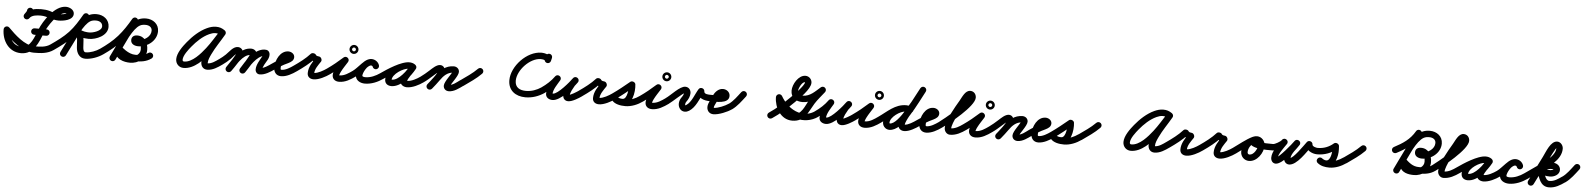

<svg xmlns="http://www.w3.org/2000/svg" viewBox="-22 -1644 22196 2690"><g transform="rotate(5 11076.5 -298.5)"><path d="M292.6 -555.8C292.6 -544.4 268.4 -517.3 259 -501.6C246.2 -480.2 253.2 -452.6 274.6 -439.9C295.9 -427.2 323.6 -434.2 336.3 -455.5C353.9 -485.1 382.6 -520.7 382.6 -555.8C382.6 -580.6 362.5 -600.8 337.6 -600.8C312.8 -600.8 292.6 -580.6 292.6 -555.8ZM335.4 -454.1C365.1 -500 442.7 -503.9 490.9 -503.9C581.6 -503.9 655.2 -456 743.9 -456C811.1 -456 949.7 -476.6 949.7 -567.7C949.7 -625.9 883.2 -657.2 832.9 -657.2C673.6 -657.2 528.8 -434.8 475 -306.4C433.1 -206.2 391.3 -45 260 -45C139 -45 79.3 -158.2 79.3 -266.8C79.3 -291.6 59.1 -311.8 34.3 -311.8C9.4 -311.8 -10.7 -291.6 -10.7 -266.8C-10.7 -107.8 88 45 260 45C443.4 45 499.3 -131.4 558 -271.6C594.3 -358.2 723.5 -567.2 832.9 -567.2C842.3 -567.2 855 -564.7 862.1 -557.9C864.5 -555.5 859.7 -571.1 859.7 -567.7C859.7 -565.9 860 -571.5 860.7 -573.2C860.8 -573.7 861.7 -575 861.3 -574.7C836.9 -549.7 776.2 -546 743.9 -546C695.8 -546 657.9 -565.8 612.6 -578.6C572.9 -589.8 532 -593.9 490.9 -593.9C407.5 -593.9 308.9 -578.9 259.8 -503C246.3 -482.1 252.3 -454.2 273.2 -440.7C294.1 -427.3 321.9 -433.3 335.4 -454.1ZM2.5 -234.9C115 -122.4 270.4 22.6 440.7 22.6C537.9 22.6 633.2 17.5 715 -40.3C735.3 -54.6 740.1 -82.7 725.7 -103C711.4 -123.3 683.3 -128.1 663 -113.7C598.2 -67.9 517.3 -67.4 440.7 -67.4C299.5 -67.4 158.3 -206.3 66.1 -298.6C48.5 -316.2 20 -316.2 2.5 -298.6C-15.1 -281 -15.1 -252.5 2.5 -234.9ZM420.7 -228.6C477.5 -228.6 534.2 -228.6 590.9 -228.6C615.7 -228.6 635.9 -248.7 635.9 -273.6C635.9 -298.5 615.7 -318.6 590.9 -318.6C534.2 -318.6 477.5 -318.6 420.7 -318.6C395.9 -318.6 375.7 -298.5 375.7 -273.6C375.7 -248.7 395.9 -228.6 420.7 -228.6Z M714.8 -40.1C805.6 -103.6 896.9 -169.3 972.8 -250.8C1048.9 -332.4 1107 -428.5 1162.6 -524.7C1175 -546.2 1167.6 -573.7 1146.1 -586.2C1124.6 -598.6 1097.1 -591.2 1084.6 -569.7C1032.5 -479.5 978.3 -388.7 906.9 -312.1C835.5 -235.4 748.8 -173.7 663.2 -113.9C642.9 -99.7 637.9 -71.6 652.1 -51.2C666.3 -30.9 694.4 -25.9 714.8 -40.1ZM1083.4 -567.3C992.2 -384.9 901 -202.5 809.8 -20.1C798.6 2.1 807.6 29.1 829.9 40.2C852.1 51.4 879.1 42.4 890.2 20.1C981.4 -162.3 1072.6 -344.7 1163.8 -527.1C1175 -549.3 1166 -576.3 1143.7 -587.4C1121.5 -598.6 1094.5 -589.6 1083.4 -567.3ZM963.7 -125.8C1008.6 -218.9 1095.9 -431.5 1190.9 -485.5C1214.8 -499.1 1241.9 -502.2 1268.9 -502.2C1316.3 -502.2 1360.8 -480.1 1360.8 -427.5C1360.8 -361.9 1240.3 -327.2 1188.6 -327.2C1156.7 -327.2 1081.5 -333.7 1058.9 -360.7C1039.7 -383.6 1012.8 -380.5 995.6 -366C978.3 -351.5 970.7 -325.5 990.1 -302.7C1015.5 -272.6 1024.8 -248.8 1027.4 -209.1C1029.7 -173.8 1032 -138.5 1034.2 -103.1C1039 -28.5 1079.3 44.1 1162.9 44.1C1245.2 44.1 1345 6.9 1411.7 -40.2C1432 -54.6 1436.8 -82.6 1422.5 -103C1408.2 -123.3 1380.1 -128.1 1359.8 -113.8C1308.2 -77.4 1226.6 -45.9 1162.9 -45.9C1132 -45.9 1125.6 -85 1124 -108.9C1121.8 -144.3 1119.5 -179.6 1117.2 -214.9C1113.4 -273.5 1096.5 -316.2 1058.8 -360.8C1039.4 -383.7 1012.6 -380.6 995.4 -366.2C978.2 -351.7 970.7 -325.8 989.9 -302.8C1032.8 -251.7 1125.9 -237.2 1188.6 -237.2C1294.6 -237.2 1450.8 -304 1450.8 -427.5C1450.8 -530.3 1366.5 -592.2 1268.9 -592.2C1123 -592.2 1054.5 -490 989.1 -373.5C950.9 -305.5 916.5 -235.2 882.6 -164.9C871.8 -142.5 881.2 -115.6 903.6 -104.8C926 -94 952.9 -103.4 963.7 -125.8Z M1349.1 -51.2C1363.3 -30.9 1391.4 -25.9 1411.8 -40.1C1503.2 -104 1589.9 -173.3 1664 -257.1C1736.2 -338.7 1795.7 -430.6 1850 -524.7C1862.4 -546.2 1855.1 -573.7 1833.6 -586.2C1812 -598.6 1784.5 -591.2 1772.1 -569.7C1720.8 -480.8 1664.7 -393.8 1596.6 -316.7C1527.2 -238.3 1445.8 -173.7 1360.2 -113.9C1339.9 -99.7 1334.9 -71.6 1349.1 -51.2ZM1770.6 -566.8C1682.2 -384.4 1593.9 -202 1505.5 -19.6C1494.7 2.8 1504 29.7 1526.4 40.5C1548.8 51.3 1575.7 42 1586.5 19.6C1674.8 -162.8 1763.2 -345.2 1851.5 -527.6C1862.4 -550 1853 -576.9 1830.7 -587.7C1808.3 -598.5 1781.4 -589.2 1770.6 -566.8ZM1656.7 -125.8C1702.1 -219.9 1789.5 -431.2 1886 -485.3C1910.3 -499 1937.6 -502.2 1964.9 -502.2C2012.3 -502.2 2056.7 -480.1 2056.7 -427.5C2056.7 -344.6 1965.6 -284.4 1888 -284.4C1881.9 -284.4 1864.2 -289.9 1868.3 -285.5C1872.8 -280.4 1873.1 -271.5 1873.1 -273.6C1873.1 -274.9 1872.4 -269.4 1869.6 -265.1C1863.2 -255.1 1847.8 -254.3 1862.3 -254.3C1917.1 -254.3 1928.5 -198.6 1928.5 -153.9C1928.5 -82.5 1857.8 -45 1793.9 -45C1748.8 -45 1678.1 -53.8 1661.4 -105.1C1659.5 -110.8 1658.4 -125.6 1658.6 -126C1664 -137.3 1641.5 -138.4 1619.9 -134.5C1598.3 -130.6 1577.7 -121.7 1586.7 -113C1613.3 -87.2 1640.2 -64.8 1671.5 -44.5C1726.9 -8.4 1791.3 18 1858.3 18C1944.4 18 2017.9 10.6 2090 -40.2C2110.3 -54.6 2115.1 -82.7 2100.8 -103C2086.4 -123.3 2058.3 -128.1 2038 -113.8C1982.2 -74.3 1924.9 -72 1858.3 -72C1809 -72 1761.1 -93.5 1720.5 -119.9C1694.1 -137.1 1671.7 -156 1649.2 -177.7C1640.3 -186.4 1625 -188.8 1610.6 -186.2C1596.2 -183.6 1582.7 -176 1577.3 -164.7C1566.7 -142.4 1566.7 -114.8 1572 -91.2C1594.6 10.9 1700.8 45 1794 45C1908.2 45 2018.5 -31.7 2018.5 -153.9C2018.5 -250.5 1971.1 -344.3 1862.4 -344.3C1817.8 -344.3 1783.1 -321.7 1783.1 -273.6C1783.1 -215.4 1838.9 -194.4 1888 -194.4C2015.6 -194.4 2146.8 -294.2 2146.8 -427.5C2146.8 -530.3 2062.5 -592.2 1965 -592.2C1818.8 -592.2 1748.8 -490.3 1682.7 -373.7C1644.1 -305.7 1609.6 -235.3 1575.6 -164.9C1564.8 -142.5 1574.2 -115.6 1596.6 -104.8C1619 -94 1645.9 -103.4 1656.7 -125.8Z M3087 -459.9C3101.1 -480.4 3095.9 -508.4 3075.5 -522.5C3034.9 -550.5 3001.5 -562.1 2950.8 -562.1C2907.8 -562.1 2865.6 -549.5 2826.9 -531.7C2723.2 -484 2632.5 -398.6 2560.9 -311.2C2508.7 -247.5 2434.5 -148.3 2434.5 -61.9C2434.5 3 2482.2 52.6 2547.3 52.6C2696.6 52.6 2825.4 -88.9 2910.2 -197.3C2975.5 -280.7 3027.6 -370.7 3085.7 -458.7C3099.4 -479.4 3093.7 -507.3 3073 -521C3052.2 -534.7 3024.3 -529 3010.6 -508.3C2953.9 -422.3 2903.1 -334.2 2839.3 -252.7C2774.9 -170.3 2662.7 -37.4 2547.3 -37.4C2531.4 -37.4 2524.5 -46.6 2524.5 -61.9C2524.5 -122.7 2594.2 -209.8 2630.5 -254.1C2693.3 -330.8 2773.4 -408.1 2864.5 -449.9C2891.3 -462.2 2921 -472.1 2950.8 -472.1C2983.8 -472.1 2999.3 -465.7 3024.4 -448.4C3044.9 -434.3 3072.9 -439.5 3087 -459.9ZM3070.5 -522.5C3048.9 -534.9 3021.5 -527.4 3009.1 -505.8C2952.3 -406.5 2885.9 -313.9 2836.7 -209.9C2813.6 -161.2 2789.1 -104.4 2789.1 -49.6C2789.1 5.1 2821.5 48.6 2879.4 48.6C2956 48.6 3024.6 2.3 3084.7 -40.3C3105 -54.7 3109.8 -82.8 3095.4 -103C3081 -123.3 3052.9 -128.1 3032.7 -113.7C2989.7 -83.2 2934.2 -41.4 2879.4 -41.4C2879 -41.4 2879.1 -32 2879.1 -49.6C2879.1 -89.9 2901.1 -135.8 2918 -171.4C2966.2 -273.2 3031.6 -363.8 3087.2 -461.1C3099.6 -482.7 3092.1 -510.2 3070.5 -522.5Z M3084.7 -40.1C3125.4 -68.4 3163.4 -100.1 3198.4 -135.2C3220.6 -157.4 3249.9 -200.8 3277.8 -214.8C3278.7 -215.2 3279.6 -215.6 3280.6 -215.6C3282.2 -215.6 3277.3 -216.4 3275.8 -217.2C3271.7 -219.5 3268.2 -227.9 3268.2 -224C3268.2 -191.8 3168.8 -50.6 3143.1 -13.7C3128.9 6.7 3133.9 34.7 3154.3 48.9C3174.7 63.1 3202.7 58.1 3216.9 37.7C3256.6 -19.2 3358.2 -156.2 3358.2 -224C3358.2 -269.5 3327.6 -305.6 3280.6 -305.6C3214.3 -305.6 3165.9 -228.4 3122.6 -186.9C3094.8 -160.2 3064.9 -135.9 3033.3 -113.9C3012.9 -99.7 3007.9 -71.7 3022.1 -51.3C3036.3 -30.9 3064.3 -25.9 3084.7 -40.1ZM3216.9 37.7C3273.4 -43.4 3359.4 -209.6 3468.1 -209.6C3473 -209.6 3463.1 -214 3460.9 -219.8C3460.3 -221.5 3459.8 -226.9 3459.8 -225.1C3459.8 -197.6 3363.3 -50.4 3337.3 -10.6C3323.7 10.2 3329.6 38.1 3350.4 51.7C3371.2 65.3 3399.1 59.4 3412.7 38.6C3450.1 -18.7 3549.8 -161.1 3549.8 -225.1C3549.8 -271.3 3511.6 -299.6 3468.1 -299.6C3314 -299.6 3220.5 -124.8 3143.1 -13.7C3128.9 6.7 3133.9 34.7 3154.3 48.9C3174.7 63.1 3202.7 58.1 3216.9 37.7ZM3413.3 37.6C3458.2 -37.8 3558.8 -209.3 3660.6 -212.9C3663.6 -213 3657.8 -208.8 3648.2 -222.4C3637.4 -237.7 3648.6 -235.5 3634.5 -209.3C3603.4 -151.3 3555.9 -83.2 3555.9 -16.1C3555.9 20.2 3580 50 3618 50C3692 50 3765.9 0.4 3824.5 -39.9C3845 -54 3850.2 -82 3836.1 -102.5C3822 -123 3794 -128.2 3773.5 -114.1C3732.8 -86.1 3670.2 -40 3618 -40C3618.5 -40 3618.9 -40 3619.4 -39.9C3631.3 -39 3643.4 -29.2 3645.7 -17.3C3645.8 -16.7 3645.9 -15.9 3645.9 -16.1C3645.9 -63.4 3690.9 -123.9 3713.9 -166.7C3744.6 -224 3743.1 -305.9 3657.4 -302.9C3512.9 -297.7 3401.4 -118.3 3336 -8.5C3323.3 12.8 3330.2 40.5 3351.6 53.2C3372.9 65.9 3400.6 58.9 3413.3 37.6Z M3824.8 -40.1C3864.1 -67.6 3904.9 -93 3947.2 -115.7C3981.7 -134.2 4028.9 -150.3 4056.6 -178.2C4071 -192.8 4079 -211.4 4079 -232C4079 -277.8 4033.8 -306 3992 -306C3876.2 -306 3813 -165.9 3813 -66C3813 -2.3 3848.6 49 3917 49C3994.3 49 4072.9 2.8 4133.9 -40.2C4154.2 -54.5 4159.1 -82.6 4144.8 -102.9C4130.5 -123.2 4102.4 -128.1 4082.1 -113.8C4037.9 -82.7 3973.8 -41 3917 -41C3901.6 -41 3903 -52.2 3903 -66C3903 -112 3933 -216 3992 -216C4000.4 -216 3992.4 -215 3989.8 -225.7C3988.8 -229.5 3989 -232.5 3989 -232C3989 -231.2 3989.3 -236 3991.1 -239.4C3993.2 -243.2 3964.7 -225.6 3959 -222.7C3894.3 -190.4 3832.6 -155.3 3773.2 -113.9C3752.9 -99.7 3747.9 -71.6 3762.1 -51.2C3776.3 -30.9 3804.4 -25.9 3824.8 -40.1Z M4133.7 -40C4216.5 -97.6 4306 -164.8 4373.5 -239.9C4382.3 -249.8 4360.9 -258.3 4338.8 -261.3C4316.7 -264.4 4293.8 -262 4299.6 -250.2C4321.5 -205.6 4371.5 -185.6 4418.6 -183.1C4433.7 -182.3 4429 -206 4418.5 -226.8C4408.1 -247.5 4391.8 -265.4 4383.4 -252.8C4337.5 -183.3 4287.2 -114.6 4287.2 -27.1C4287.2 25.9 4326.5 52.9 4376.1 52.9C4448.6 52.9 4544.7 0.8 4602.2 -40.4C4622.4 -54.9 4627.1 -83 4612.6 -103.2C4598.1 -123.4 4570 -128.1 4549.8 -113.6C4508.8 -84.2 4427.8 -37.1 4376.1 -37.1C4374.3 -37.1 4372.7 -37.1 4370.9 -37.3C4363.3 -37.9 4370.4 -36.9 4374 -32.4C4375.2 -30.8 4377.2 -24.1 4377.2 -27.1C4377.2 -93.3 4423.6 -150.3 4458.6 -203.2C4466.9 -215.8 4465.6 -232.8 4458.5 -246.9C4451.4 -261 4438.5 -272.1 4423.4 -272.9C4411.3 -273.6 4386.5 -277.4 4380.4 -289.8C4374.6 -301.7 4360.5 -309.2 4345.7 -311.2C4330.9 -313.3 4315.3 -309.9 4306.5 -300.1C4243.8 -230.1 4159.4 -167.5 4082.3 -114C4061.9 -99.8 4056.9 -71.7 4071 -51.3C4085.2 -30.9 4113.3 -25.9 4133.7 -40Z M4601.6 -40C4680.3 -94.3 4757.2 -157.6 4828.1 -221.6C4847.2 -238.8 4836.9 -264 4818.3 -279.4C4799.8 -294.9 4773.2 -300.5 4759.7 -278.6C4714.4 -205 4591.4 -51.4 4657.6 25.8C4677.1 48.5 4706.2 56 4735 56C4822.3 56 4896 8.3 4964.9 -40.2C4985.2 -54.5 4990.1 -82.6 4975.8 -102.9C4961.5 -123.2 4933.4 -128.1 4913.1 -113.8C4861.3 -77.4 4801.2 -34 4735 -34C4712.9 -34 4726.6 -26.7 4728.6 -28.1C4729 -28.4 4729.7 -39.6 4730.5 -42.5C4734.8 -58.8 4742.2 -74.5 4749.8 -89.4C4775 -138.9 4807.3 -184.2 4836.3 -231.4C4849.8 -253.3 4842.3 -276.2 4826.5 -289.3C4810.8 -302.4 4787 -305.7 4767.9 -288.4C4699.8 -227 4625.9 -166.2 4550.4 -114C4530 -99.9 4524.8 -71.9 4539 -51.4C4553.1 -31 4581.1 -25.8 4601.6 -40ZM4899.8 -440.7C4902.4 -441.1 4904.7 -441 4904 -441C4904.7 -441 4905.4 -440.9 4906.1 -440.9C4915.4 -440.2 4923.7 -434.6 4928 -426.3C4929.3 -423.8 4930.2 -421.1 4930.7 -418.2C4931.1 -415.6 4931 -413.3 4931 -414C4931 -414.7 4931.1 -412.4 4930.7 -409.8C4930.2 -406.9 4929.3 -404.2 4928 -401.7C4923.7 -393.4 4915.4 -387.8 4906.1 -387.1C4905.4 -387.1 4904.7 -387 4904 -387C4903.3 -387 4902.6 -387.1 4901.9 -387.1C4892.6 -387.8 4884.3 -393.4 4880 -401.7C4878.7 -404.2 4877.8 -406.9 4877.3 -409.8C4876.9 -412.4 4877 -414.7 4877 -414C4877 -414.7 4877.1 -415.4 4877.1 -416.1C4877.8 -425.4 4883.4 -433.7 4891.7 -438C4894.2 -439.3 4896.9 -440.2 4899.8 -440.7ZM4841 -414C4841 -379.3 4869.3 -351 4904 -351C4938.7 -351 4967 -379.3 4967 -414C4967 -448.7 4938.7 -477 4904 -477C4869.3 -477 4841 -448.7 4841 -414Z M4964.7 -40.1C4989.3 -57.2 5012.3 -76.5 5033.9 -97.2C5060.9 -123.1 5125.1 -211.5 5162.7 -211.5C5171.2 -211.5 5183.3 -205 5185.8 -196.4C5192.8 -172.5 5217.8 -158.8 5241.6 -165.8C5265.5 -172.8 5279.2 -197.8 5272.2 -221.6C5258.4 -268.6 5211.2 -301.5 5162.7 -301.5C5066.6 -301.5 4989 -166.7 4913.3 -113.9C4892.9 -99.7 4887.9 -71.6 4902.1 -51.3C4916.3 -30.9 4944.4 -25.9 4964.7 -40.1ZM5272.2 -221.6C5258.4 -268.7 5211.2 -301.5 5162.7 -301.5C5058.6 -301.5 4962.6 -153.2 4962.6 -58.7C4962.6 15 5030.7 49.8 5096.6 49.8C5187.6 49.8 5277.2 11.3 5350.8 -40.1C5371.2 -54.4 5376.1 -82.4 5361.9 -102.8C5347.6 -123.2 5319.6 -128.1 5299.2 -113.9C5241 -73.2 5168.9 -40.2 5096.6 -40.2C5086.2 -40.2 5052.6 -41.4 5052.6 -58.7C5052.6 -102.3 5112.4 -211.5 5162.7 -211.5C5171.3 -211.5 5183.3 -205 5185.8 -196.4C5192.8 -172.5 5217.8 -158.8 5241.6 -165.8C5265.5 -172.8 5279.2 -197.8 5272.2 -221.6Z M5288.1 -51.2C5302.3 -30.9 5330.4 -25.9 5350.8 -40.1C5419.2 -87.9 5608.4 -211.8 5692.6 -211.8C5702.5 -211.8 5713.6 -210.3 5721.8 -204.4C5745.1 -187.8 5769.6 -199.5 5782.2 -219C5794.7 -238.4 5795.3 -265.6 5770.6 -279.9C5744.5 -295.1 5721.9 -301.1 5691.3 -301.1C5564.4 -301.1 5376.1 -169.2 5376.1 -34.2C5376.1 22.9 5415.8 52.3 5469.7 52.3C5605.2 52.3 5731.5 -108.7 5790.5 -216.4C5804.9 -242.7 5792.3 -266.7 5772.6 -277.5C5752.9 -288.3 5726 -285.9 5711.5 -259.6C5674.4 -191.8 5592.3 -109.2 5592.3 -31.6C5592.3 21.7 5639.8 49.7 5688 49.7C5764.9 49.7 5854.4 3.2 5916 -40.2C5936.3 -54.6 5941.1 -82.7 5926.8 -103C5912.4 -123.3 5884.3 -128.1 5864 -113.8C5818.6 -81.7 5745.1 -40.3 5688 -40.3C5679.8 -40.3 5675.3 -45.5 5679.7 -39.1C5681.2 -36.9 5682.3 -29 5682.3 -31.6C5682.3 -68.7 5767.1 -173.7 5790.5 -216.4C5804.9 -242.7 5792.3 -266.6 5772.6 -277.4C5752.9 -288.3 5725.9 -285.9 5711.5 -259.6C5671 -185.6 5564.9 -37.7 5469.7 -37.7C5467.1 -37.7 5464.5 -37.8 5462 -38.1C5456.3 -38.7 5466.1 -26.7 5466.1 -34.2C5466.1 -117.3 5615.8 -211.1 5691.3 -211.1C5706.7 -211.1 5713.3 -209.1 5725.4 -202.1C5750.2 -187.7 5774 -198.3 5785.8 -216.6C5797.6 -235 5797.4 -261 5774.2 -277.6C5750.5 -294.5 5721.5 -301.8 5692.6 -301.8C5577.1 -301.8 5391.2 -178.1 5299.2 -113.9C5278.9 -99.7 5273.9 -71.6 5288.1 -51.2Z M5853 -51.4C5867.2 -30.9 5895.2 -25.9 5915.6 -40C5960.8 -71.3 6001.9 -108 6042.9 -144.5C6057.7 -157.6 6115.5 -211.3 6126.7 -211.3C6129.3 -211.3 6121.5 -212 6119.1 -213C6114.3 -215 6109.9 -218.8 6107.6 -223.6C6107.3 -224.3 6107.1 -226.2 6107.1 -224.4C6107.1 -182.9 6001.3 -57.2 5970.5 -17.6C5955.2 2 5958.8 30.3 5978.4 45.5C5998 60.8 6026.3 57.2 6041.5 37.6C6089.5 -24.1 6197.1 -147.4 6197.1 -224.4C6197.1 -265.3 6170.2 -301.3 6126.7 -301.3C6074.4 -301.3 6019.6 -244.3 5983.1 -211.7C5944.8 -177.7 5906.6 -143.2 5864.4 -114C5843.9 -99.8 5838.9 -71.8 5853 -51.4ZM6041.2 38.1C6074.9 -4.2 6109.6 -46 6140.1 -90.6C6181.8 -151.5 6239.4 -210 6318.2 -210C6318.3 -210 6318.3 -210 6317.7 -210.2C6312.8 -212.1 6309 -216.8 6307.2 -221.5C6306.5 -223.4 6306 -229.5 6306 -227.5C6306 -197.6 6201.7 -79.8 6201.7 -18.6C6201.7 25.3 6233.9 54 6277 54C6351.8 54 6417.7 1.1 6476 -40.3C6496.3 -54.7 6501.1 -82.8 6486.7 -103C6472.3 -123.3 6444.2 -128.1 6424 -113.7C6383.4 -85 6327.9 -36 6277 -36C6274.9 -36 6276.2 -36 6277.5 -35.6C6284.2 -33.2 6290.3 -26.5 6291.6 -19.3C6291.7 -18.5 6291.7 -18.4 6291.7 -18.6C6291.7 -49.8 6396 -166.5 6396 -227.5C6396 -271.2 6360 -300 6318.2 -300C6207.9 -300 6125.2 -228.1 6065.9 -141.4C6036.6 -98.6 6003.1 -58.6 5970.8 -18.1C5955.3 1.4 5958.5 29.7 5977.9 45.2C5997.4 60.7 6025.7 57.5 6041.2 38.1Z M6413.3 -49.6C6427.7 -29.3 6455.8 -24.6 6476.1 -39C6560.4 -98.9 6650.3 -158.5 6723.1 -232.4C6740.5 -250.2 6740.3 -278.7 6722.6 -296.1C6704.8 -313.5 6676.3 -313.3 6658.9 -295.6C6590 -225.5 6503.9 -169.2 6423.9 -112.3C6403.7 -97.9 6398.9 -69.9 6413.3 -49.6Z M7644.2 -591C7620 -596.8 7595.7 -581.9 7589.9 -557.7C7586.5 -543.5 7583.1 -529.2 7579.7 -515C7573.9 -490.8 7588.8 -466.5 7612.9 -460.7C7637.1 -454.9 7661.4 -469.8 7667.2 -493.9C7670.6 -508.2 7674 -522.4 7677.5 -536.7C7683.3 -560.9 7668.4 -585.2 7644.2 -591ZM7668.4 -504.4C7668.4 -574 7579.3 -597.3 7524.3 -597.3C7322 -597.3 7109.9 -372.7 7109.9 -174.4C7109.9 -30.2 7216.3 45 7353 45C7450.4 45 7538.1 13.9 7618.7 -39.5C7639.4 -53.2 7645.1 -81.1 7631.4 -101.8C7617.7 -122.6 7589.7 -128.2 7569 -114.5C7503.1 -70.9 7432.7 -45 7353 -45C7266.1 -45 7199.9 -80.6 7199.9 -174.4C7199.9 -323.3 7371.8 -507.3 7524.3 -507.3C7541.1 -507.3 7568.3 -505.2 7581.6 -493.2C7582.2 -492.7 7580.8 -494.4 7580.5 -495.1C7579.6 -496.9 7579.1 -498.6 7578.8 -500.6C7578.6 -501.9 7578.5 -503.2 7578.4 -504.4C7578.4 -479.6 7598.6 -459.4 7623.4 -459.4C7648.3 -459.4 7668.4 -479.6 7668.4 -504.4Z M7555.9 -51.5C7570 -31 7598 -25.8 7618.5 -39.9C7693.8 -91.7 7764.5 -156.2 7817.7 -230.9C7834.2 -254.1 7822.3 -278.6 7802.7 -291.1C7783.2 -303.5 7756 -304 7741.9 -279.3C7699.8 -205.3 7638.9 -118.9 7638.9 -31.7C7638.9 23.1 7686 49.9 7735.2 49.9C7848.1 49.9 8007.5 -140.9 8068.7 -226.9C8085.6 -250.7 8076.7 -275.7 8059 -288.9C8041.4 -302.2 8015 -303.9 7996.8 -281C7981 -261.2 7963.5 -241.4 7950.9 -219.3C7950.9 -219.3 7950.8 -219 7950.6 -218.8C7950.5 -218.5 7950.3 -218.2 7950.3 -218.2C7919.2 -159.9 7881 -98.5 7881 -30.3C7881 -16.2 7883.5 -2.1 7889.9 10.5C7889.9 10.5 7890.1 10.8 7890.3 11.1C7890.5 11.5 7890.6 11.8 7890.6 11.8C7901.8 32 7923.1 47.8 7955.4 47.8C8013.8 47.8 8100.7 -7.9 8146.8 -40.1C8167.2 -54.4 8172.1 -82.5 8157.9 -102.8C8143.6 -123.2 8115.5 -128.1 8095.2 -113.9C8065.5 -93.1 7984.6 -42.2 7955.4 -42.2C7950.1 -42.2 7964.5 -36.8 7968.4 -32.1C7969.3 -31 7970 -29.9 7970.8 -28.7C7971.3 -27.9 7972.4 -25.5 7972.1 -26.3C7971.4 -28.2 7970.3 -30.1 7969.4 -31.8C7969.4 -31.8 7969.5 -31.5 7969.7 -31.1C7969.9 -30.8 7970.1 -30.5 7970.1 -30.5C7969.7 -31.2 7970.8 -29 7971 -28.2C7971.4 -26.9 7971 -30 7971 -30.3C7971 -80.6 8006.4 -132.2 8029.7 -175.8C8029.7 -175.8 8029.5 -175.5 8029.4 -175.2C8029.2 -175 8029.1 -174.7 8029.1 -174.7C8039.3 -192.6 8054.3 -208.8 8067.2 -225C8085.4 -247.8 8075.9 -273.2 8057.6 -287C8039.3 -300.8 8012.2 -302.9 7995.3 -279.1C7956.6 -224.6 7803.5 -40.1 7735.2 -40.1C7730.7 -40.1 7720.8 -44.3 7724.7 -40.2C7726.9 -38 7728.4 -35.1 7728.9 -32C7728.9 -31.9 7728.9 -31.8 7728.9 -31.7C7728.9 -98.9 7786.9 -176.5 7820.1 -234.7C7834.2 -259.5 7823.5 -283.2 7805.2 -294.9C7786.9 -306.6 7760.9 -306.3 7744.3 -283.1C7697.3 -217 7634.1 -159.9 7567.5 -114.1C7547 -100 7541.8 -72 7555.9 -51.5Z M8145.7 -40C8228.5 -97.6 8318 -164.8 8385.5 -239.9C8394.3 -249.8 8372.9 -258.3 8350.8 -261.3C8328.7 -264.4 8305.8 -262 8311.6 -250.2C8333.5 -205.6 8383.5 -185.6 8430.6 -183.1C8445.7 -182.3 8441 -206 8430.5 -226.8C8420.1 -247.5 8403.8 -265.4 8395.4 -252.8C8349.5 -183.3 8299.2 -114.6 8299.2 -27.1C8299.2 25.9 8338.5 52.9 8388.1 52.9C8460.6 52.9 8556.7 0.8 8614.2 -40.4C8634.4 -54.9 8639.1 -83 8624.6 -103.2C8610.1 -123.4 8582 -128.1 8561.8 -113.6C8520.8 -84.2 8439.8 -37.1 8388.1 -37.1C8386.3 -37.1 8384.7 -37.1 8382.9 -37.3C8375.3 -37.9 8382.4 -36.9 8386 -32.4C8387.2 -30.8 8389.2 -24.1 8389.2 -27.1C8389.2 -93.3 8435.6 -150.3 8470.6 -203.2C8478.9 -215.8 8477.6 -232.8 8470.5 -246.9C8463.4 -261 8450.5 -272.1 8435.4 -272.9C8423.3 -273.6 8398.5 -277.4 8392.4 -289.8C8386.6 -301.7 8372.5 -309.2 8357.7 -311.2C8342.9 -313.3 8327.3 -309.9 8318.5 -300.1C8255.8 -230.1 8171.4 -167.5 8094.3 -114C8073.9 -99.8 8068.9 -71.7 8083 -51.3C8097.2 -30.9 8125.3 -25.9 8145.7 -40Z M8551 -51.3C8565.2 -30.9 8593.2 -25.9 8613.7 -40C8697.9 -98.5 8778.5 -164.6 8857.6 -229.7C8869.6 -239.6 8850.3 -254.6 8828.5 -263.2C8806.7 -271.9 8782.4 -274.2 8784.4 -258.8C8790.1 -213.4 8781.5 -52.1 8713.8 -52.1C8692.3 -52.1 8654.4 -55.5 8640.8 -74.9C8623.6 -99.4 8596.5 -98.8 8578.1 -85.8C8559.7 -72.9 8549.9 -47.7 8567.2 -23.1C8606.9 33.4 8694.5 46.1 8758.5 46.1C8844.7 46.1 8932.6 9.3 9002.2 -40.4C9022.4 -54.8 9027.1 -82.9 9012.6 -103.2C8998.2 -123.4 8970.1 -128.1 8949.8 -113.6C8895.8 -75 8825.7 -43.9 8758.5 -43.9C8729.1 -43.9 8659.8 -47.9 8640.8 -74.9C8623.6 -99.4 8596.5 -98.8 8578.1 -85.8C8559.7 -72.9 8549.9 -47.7 8567.2 -23.1C8599.6 23 8660.3 37.9 8713.8 37.9C8854.8 37.9 8887.2 -162.9 8873.6 -270.1C8871.7 -285.5 8859.4 -297.7 8844.5 -303.6C8829.7 -309.5 8812.4 -309.1 8800.4 -299.2C8723.2 -235.6 8644.6 -171 8562.3 -114C8541.9 -99.8 8536.9 -71.8 8551 -51.3Z M9001.6 -40C9080.3 -94.3 9157.2 -157.6 9228.1 -221.6C9247.2 -238.8 9236.9 -264 9218.3 -279.4C9199.8 -294.9 9173.2 -300.5 9159.7 -278.6C9114.4 -205 8991.4 -51.4 9057.6 25.8C9077.1 48.5 9106.2 56 9135 56C9222.3 56 9296 8.3 9364.9 -40.2C9385.2 -54.5 9390.1 -82.6 9375.8 -102.9C9361.5 -123.2 9333.4 -128.1 9313.1 -113.8C9261.3 -77.4 9201.2 -34 9135 -34C9112.9 -34 9126.6 -26.7 9128.6 -28.1C9129 -28.4 9129.7 -39.6 9130.5 -42.5C9134.8 -58.8 9142.2 -74.5 9149.8 -89.4C9175 -138.9 9207.3 -184.2 9236.3 -231.4C9249.8 -253.3 9242.3 -276.2 9226.5 -289.3C9210.8 -302.4 9187 -305.7 9167.9 -288.4C9099.8 -227 9025.9 -166.2 8950.4 -114C8930 -99.9 8924.8 -71.9 8939 -51.4C8953.1 -31 8981.1 -25.8 9001.6 -40ZM9299.8 -440.7C9302.4 -441.1 9304.7 -441 9304 -441C9304.7 -441 9305.4 -440.9 9306.1 -440.9C9315.4 -440.2 9323.7 -434.6 9328 -426.3C9329.3 -423.8 9330.2 -421.1 9330.7 -418.2C9331.1 -415.6 9331 -413.3 9331 -414C9331 -414.7 9331.1 -412.4 9330.7 -409.8C9330.2 -406.9 9329.3 -404.2 9328 -401.7C9323.7 -393.4 9315.4 -387.8 9306.1 -387.1C9305.4 -387.1 9304.7 -387 9304 -387C9303.3 -387 9302.6 -387.1 9301.9 -387.1C9292.6 -387.8 9284.3 -393.4 9280 -401.7C9278.7 -404.2 9277.8 -406.9 9277.3 -409.8C9276.9 -412.4 9277 -414.7 9277 -414C9277 -414.7 9277.1 -415.4 9277.1 -416.1C9277.8 -425.4 9283.4 -433.7 9291.7 -438C9294.2 -439.3 9296.9 -440.2 9299.8 -440.7ZM9241 -414C9241 -379.3 9269.3 -351 9304 -351C9338.7 -351 9367 -379.3 9367 -414C9367 -448.7 9338.7 -477 9304 -477C9269.3 -477 9241 -448.7 9241 -414Z M9300.6 -51.9C9314.5 -31.3 9342.4 -25.8 9363.1 -39.6C9414.2 -73.9 9550.4 -208 9574 -208C9574.1 -208 9570.4 -209.4 9569.3 -210.2C9564.1 -213.7 9564.1 -220.3 9564.1 -213C9564.1 -189.7 9548.5 -163 9535 -145C9515.3 -118.7 9503.3 -86.6 9503.3 -53.6C9503.3 0.2 9538.3 51.2 9596 51.2C9617.7 51.2 9638.6 43.6 9656.8 32.2C9748.5 -25.1 9782.8 -144.1 9838.1 -232C9849.6 -250.4 9828.9 -267.2 9805.2 -274.1C9781.5 -280.9 9755 -277.7 9755 -256C9755 -152.7 9851.7 -126.2 9936.9 -126C9961.8 -126 9982 -146.1 9982 -170.9C9982 -195.8 9961.9 -216 9937.1 -216C9908.8 -216.1 9845 -214.9 9845 -256C9845 -277.7 9830 -292.9 9812.1 -298C9794.2 -303.2 9773.5 -298.3 9761.9 -280C9716.1 -207.1 9682.1 -89.8 9609.1 -44.2C9605.7 -42 9600.3 -38.8 9596 -38.8C9594.5 -38.8 9593.3 -47.1 9593.3 -53.6C9593.3 -67.1 9599 -80.3 9607 -91C9632.7 -125.2 9654.1 -169.4 9654.1 -213C9654.1 -260.4 9623.3 -298 9574 -298C9497.3 -298 9382.2 -160.9 9312.9 -114.4C9292.3 -100.5 9286.8 -72.6 9300.6 -51.9Z M9892 -170.9C9892 -146.1 9912.2 -126 9937.1 -126C10011.3 -126.1 10202.5 -107.1 10202.5 -222.5C10202.5 -277.1 10153.7 -312.6 10102.4 -312.6C10044 -312.6 9996 -264 9972.4 -214.3C9959.5 -187.3 9946.7 -160.3 9933.8 -133.3C9920.3 -105.1 9906.8 -74.1 9906.8 -42.3C9906.8 12.5 9943.1 51.9 9999.3 51.9C10074.1 51.9 10193.5 2.4 10253.2 -40.4C10273.4 -54.9 10278.1 -83 10263.6 -103.2C10249.1 -123.4 10221 -128.1 10200.8 -113.6C10156.4 -81.8 10054.6 -38.1 9999.3 -38.1C9997.8 -38.1 9996.8 -39.2 9996.8 -42.3C9996.8 -59.2 10008 -79.9 10015.1 -94.7C10027.9 -121.7 10040.8 -148.7 10053.6 -175.7C10061.1 -191.4 10082.3 -222.6 10102.4 -222.6C10105.9 -222.6 10109.9 -221.9 10112.9 -220C10113.1 -219.9 10113.6 -219.4 10113.7 -219.4C10114.7 -219.9 10112.5 -223.6 10112.5 -222.5C10112.5 -220.4 10114 -226.6 10115.4 -228.2C10116.7 -229.8 10112.8 -227.1 10112.3 -226.9C10108.6 -225.5 10105.1 -224.5 10101.2 -223.6C10049.6 -211.7 9989.6 -216.1 9936.9 -216C9912.1 -216 9892 -195.8 9892 -170.9Z M10253.1 -39C10326.4 -91.1 10378.9 -166.2 10433.5 -236.4C10448.8 -256 10445.2 -284.3 10425.6 -299.5C10406 -314.8 10377.7 -311.2 10362.5 -291.6C10313.6 -228.7 10266.5 -158.9 10200.9 -112.3C10180.7 -97.9 10175.9 -69.9 10190.3 -49.6C10204.7 -29.3 10232.8 -24.6 10253.1 -39Z M10759.7 23.1C10773.4 43.8 10801.3 49.5 10822 35.8C10928.9 -34.8 11028.1 -125 11119.5 -214.4C11179.8 -273.4 11329.6 -416.3 11329.6 -506.2C11329.6 -556.4 11288.6 -597.3 11238.4 -597.3C11139.9 -597.3 11061.7 -462.5 11061.7 -374.5C11061.7 -274.7 11133.8 -226.9 11226.4 -226.9C11354.7 -226.9 11434.6 -310.1 11524.1 -386.4C11543 -402.6 11545.2 -431 11529.1 -449.9C11513 -468.8 11484.6 -471 11465.7 -454.9C11395.2 -394.7 11327.8 -316.9 11226.4 -316.9C11183.7 -316.9 11151.7 -326.3 11151.7 -374.5C11151.7 -410.5 11195 -507.3 11238.4 -507.3C11239.2 -507.3 11239.6 -507 11239.6 -506.2C11239.6 -459.2 11090.3 -311.8 11056.5 -278.7C10969.3 -193.3 10874.5 -106.7 10772.4 -39.3C10751.7 -25.6 10746 2.4 10759.7 23.1ZM11522 -456.6C11502.2 -471.5 11474 -467.6 11459 -447.8C11412.5 -386.3 11360.4 -330.8 11319.8 -264.7C11265.1 -175.8 11232.8 -45 11105 -45C10996.7 -45 10942.1 -169.9 10941.4 -263.7C10941.2 -288.5 10920.9 -308.5 10896 -308.3C10871.2 -308.2 10851.2 -287.9 10851.4 -263C10852.4 -118.2 10944.3 45 11105 45C11283.1 45 11321.3 -95.5 11396.4 -217.5C11435.5 -281.1 11486.1 -334.4 11530.8 -393.5C11545.8 -413.4 11541.8 -441.6 11522 -456.6ZM10874.1 -302.4C10852.5 -290.1 10845 -262.6 10857.3 -241C10923.4 -125.4 11028.6 -27.2 11158.8 9.6C11264.4 39.5 11375.5 23.2 11465.9 -40.2C11486.2 -54.5 11491.1 -82.5 11476.8 -102.9C11462.5 -123.2 11434.5 -128.1 11414.1 -113.8C11345.9 -65.9 11263 -54.4 11183.2 -77C11075.9 -107.4 10989.8 -190.6 10935.5 -285.7C10923.1 -307.2 10895.6 -314.7 10874.1 -302.4Z M11401.9 -51.5C11416 -31 11444 -25.8 11464.5 -39.9C11539.8 -91.7 11610.5 -156.2 11663.7 -230.9C11680.2 -254.1 11668.3 -278.6 11648.7 -291.1C11629.2 -303.5 11602 -304 11587.9 -279.3C11545.8 -205.3 11484.9 -118.9 11484.9 -31.7C11484.9 23.1 11532 49.9 11581.2 49.9C11694.1 49.9 11853.5 -140.9 11914.7 -226.9C11931.6 -250.7 11922.7 -275.7 11905 -288.9C11887.4 -302.2 11861 -303.9 11842.8 -281C11827 -261.2 11809.5 -241.4 11796.9 -219.3C11796.9 -219.3 11796.8 -219 11796.6 -218.8C11796.5 -218.5 11796.3 -218.2 11796.3 -218.2C11765.2 -159.9 11727 -98.5 11727 -30.3C11727 -16.2 11729.5 -2.1 11735.9 10.5C11735.9 10.5 11736.1 10.8 11736.3 11.1C11736.5 11.5 11736.6 11.8 11736.6 11.8C11747.8 32 11769.1 47.8 11801.4 47.8C11859.8 47.8 11946.7 -7.9 11992.8 -40.1C12013.2 -54.4 12018.1 -82.5 12003.9 -102.8C11989.6 -123.2 11961.5 -128.1 11941.2 -113.9C11911.5 -93.1 11830.6 -42.2 11801.4 -42.2C11796.1 -42.2 11810.5 -36.8 11814.4 -32.1C11815.3 -31 11816 -29.9 11816.8 -28.7C11817.3 -27.9 11818.4 -25.5 11818.1 -26.3C11817.4 -28.2 11816.3 -30.1 11815.4 -31.8C11815.4 -31.8 11815.5 -31.5 11815.7 -31.1C11815.9 -30.8 11816.1 -30.5 11816.1 -30.5C11815.7 -31.2 11816.8 -29 11817 -28.2C11817.4 -26.9 11817 -30 11817 -30.3C11817 -80.6 11852.4 -132.2 11875.7 -175.8C11875.7 -175.8 11875.5 -175.5 11875.4 -175.2C11875.2 -175 11875.1 -174.7 11875.1 -174.7C11885.3 -192.6 11900.3 -208.8 11913.2 -225C11931.4 -247.8 11921.9 -273.2 11903.6 -287C11885.3 -300.8 11858.2 -302.9 11841.3 -279.1C11802.6 -224.6 11649.5 -40.1 11581.2 -40.1C11576.7 -40.1 11566.8 -44.3 11570.7 -40.2C11572.9 -38 11574.4 -35.1 11574.9 -32C11574.9 -31.9 11574.9 -31.8 11574.9 -31.7C11574.9 -98.9 11632.9 -176.5 11666.1 -234.7C11680.2 -259.5 11669.5 -283.2 11651.2 -294.9C11632.9 -306.6 11606.9 -306.3 11590.3 -283.1C11543.3 -217 11480.1 -159.9 11413.5 -114.1C11393 -100 11387.8 -72 11401.9 -51.5Z M11991.6 -40C12070.3 -94.3 12147.2 -157.6 12218.1 -221.6C12237.2 -238.8 12226.9 -264 12208.3 -279.4C12189.8 -294.9 12163.2 -300.5 12149.7 -278.6C12104.4 -205 11981.4 -51.4 12047.6 25.8C12067.1 48.5 12096.2 56 12125 56C12212.3 56 12286 8.3 12354.9 -40.2C12375.2 -54.5 12380.1 -82.6 12365.8 -102.9C12351.5 -123.2 12323.4 -128.1 12303.1 -113.8C12251.3 -77.4 12191.2 -34 12125 -34C12102.9 -34 12116.6 -26.7 12118.6 -28.1C12119 -28.4 12119.7 -39.6 12120.5 -42.5C12124.8 -58.8 12132.2 -74.5 12139.8 -89.4C12165 -138.9 12197.3 -184.2 12226.3 -231.4C12239.8 -253.3 12232.3 -276.2 12216.5 -289.3C12200.8 -302.4 12177 -305.7 12157.9 -288.4C12089.8 -227 12015.9 -166.2 11940.4 -114C11920 -99.9 11914.8 -71.9 11929 -51.4C11943.1 -31 11971.1 -25.8 11991.6 -40ZM12289.8 -440.7C12292.4 -441.1 12294.7 -441 12294 -441C12294.7 -441 12295.4 -440.9 12296.1 -440.9C12305.4 -440.2 12313.7 -434.6 12318 -426.3C12319.3 -423.8 12320.2 -421.1 12320.7 -418.2C12321.1 -415.6 12321 -413.3 12321 -414C12321 -414.7 12321.1 -412.4 12320.7 -409.8C12320.2 -406.9 12319.3 -404.2 12318 -401.7C12313.7 -393.4 12305.4 -387.8 12296.1 -387.1C12295.4 -387.1 12294.7 -387 12294 -387C12293.3 -387 12292.6 -387.1 12291.9 -387.1C12282.6 -387.8 12274.3 -393.4 12270 -401.7C12268.7 -404.2 12267.8 -406.9 12267.3 -409.8C12266.9 -412.4 12267 -414.7 12267 -414C12267 -414.7 12267.1 -415.4 12267.1 -416.1C12267.8 -425.4 12273.4 -433.7 12281.7 -438C12284.2 -439.3 12286.9 -440.2 12289.8 -440.7ZM12231 -414C12231 -379.3 12259.3 -351 12294 -351C12328.7 -351 12357 -379.3 12357 -414C12357 -448.7 12328.7 -477 12294 -477C12259.3 -477 12231 -448.7 12231 -414Z M12354.5 -39.9C12453 -107.5 12550.5 -219.2 12677.9 -219.2C12695 -219.2 12712.1 -215.3 12728.3 -210.1C12752 -202.6 12777.3 -215.6 12784.9 -239.3C12792.4 -263 12779.4 -288.3 12755.7 -295.9C12730.6 -303.9 12704.4 -309.2 12677.9 -309.2C12524 -309.2 12420.6 -194.4 12303.5 -114.1C12283.1 -100.1 12277.8 -72 12291.9 -51.5C12305.9 -31.1 12334 -25.8 12354.5 -39.9ZM12757.3 -295.3C12730.6 -305 12706.6 -309.7 12677.8 -309.7C12554.1 -309.7 12377.1 -178.7 12377.1 -44.7C12377.1 -12.5 12391.1 16.7 12417.1 36.1C12433.9 48.6 12454.1 54.8 12474.9 54.8C12666 54.8 12845.5 -360.1 12935.3 -521.1C12947.4 -542.8 12939.6 -570.2 12917.9 -582.3C12896.2 -594.4 12868.8 -586.6 12856.7 -564.9C12787.1 -440.1 12598.3 -35.2 12474.9 -35.2C12473.6 -35.2 12472 -35.3 12470.9 -36.1C12467.7 -38.5 12467.1 -40.7 12467.1 -44.7C12467.1 -125.2 12604.1 -219.7 12677.8 -219.7C12696.2 -219.7 12709.9 -216.8 12726.7 -210.7C12750 -202.2 12775.8 -214.3 12784.3 -237.7C12792.8 -261 12780.7 -286.8 12757.3 -295.3ZM12856.2 -564C12820.8 -497 12784.9 -430.1 12749.2 -363.2C12749.2 -363.2 12749.3 -363.5 12749.5 -363.8C12749.6 -364 12749.8 -364.3 12749.8 -364.3C12702.8 -282 12592.6 -120.5 12592.6 -35.2C12592.6 17.7 12628 53.7 12681.3 53.7C12753.1 53.7 12839.1 0.3 12896.8 -40.1C12917.2 -54.4 12922.1 -82.5 12907.9 -102.8C12893.6 -123.2 12865.5 -128.1 12845.2 -113.9C12804.7 -85.5 12731.2 -36.3 12681.3 -36.3C12673 -36.3 12682.6 -25.9 12682.6 -35.2C12682.6 -85.9 12792.5 -257.6 12827.9 -319.7C12827.9 -319.7 12828.1 -320 12828.2 -320.2C12828.4 -320.5 12828.5 -320.8 12828.5 -320.8C12864.4 -387.8 12900.3 -454.8 12935.8 -522C12947.4 -543.9 12939 -571.2 12917 -582.8C12895.1 -594.4 12867.8 -586 12856.2 -564Z M12896.8 -40.1C12936.1 -67.6 12976.9 -93 13019.2 -115.7C13053.7 -134.2 13100.9 -150.3 13128.6 -178.2C13143 -192.8 13151 -211.4 13151 -232C13151 -277.8 13105.8 -306 13064 -306C12948.2 -306 12885 -165.9 12885 -66C12885 -2.3 12920.6 49 12989 49C13066.3 49 13144.9 2.8 13205.9 -40.2C13226.2 -54.5 13231.1 -82.6 13216.8 -102.9C13202.5 -123.2 13174.4 -128.1 13154.1 -113.8C13109.9 -82.7 13045.8 -41 12989 -41C12973.6 -41 12975 -52.2 12975 -66C12975 -112 13005 -216 13064 -216C13072.4 -216 13064.4 -215 13061.8 -225.7C13060.8 -229.5 13061 -232.5 13061 -232C13061 -231.2 13061.3 -236 13063.1 -239.4C13065.2 -243.2 13036.7 -225.6 13031 -222.7C12966.3 -190.4 12904.6 -155.3 12845.2 -113.9C12824.9 -99.7 12819.9 -71.6 12834.1 -51.2C12848.3 -30.9 12876.4 -25.9 12896.8 -40.1Z M13205.8 -40.1C13304.5 -109.3 13641.3 -376.8 13641.3 -499.1C13641.3 -548.5 13607.8 -588.2 13557 -588.2C13486.1 -588.2 13450.4 -492.5 13419.1 -438.6C13362.4 -341.1 13245.3 -148.3 13245.3 -38.6C13245.3 6.3 13278.9 49 13326 49C13411.1 49 13483.3 7.4 13550.9 -40.2C13571.2 -54.5 13576.1 -82.6 13561.8 -102.9C13547.5 -123.2 13519.4 -128.1 13499.1 -113.8C13447.8 -77.7 13391 -41 13326 -41C13325.8 -41 13327.3 -41.1 13329.2 -40.7C13332.7 -40 13335.3 -35.9 13335.3 -38.6C13335.3 -123.8 13451.2 -314.8 13496.9 -393.4C13514.2 -423.1 13530 -454.3 13548.7 -483.1C13551.6 -487.4 13565.5 -499.9 13558.9 -498.4C13558.2 -498.3 13556.4 -498.2 13557 -498.2C13558.4 -498.2 13554.4 -499.3 13553.3 -500.3C13550.8 -502.5 13551.3 -507 13551.3 -499.1C13551.3 -433.6 13218 -158.5 13154.2 -113.9C13133.8 -99.6 13128.9 -71.5 13143.1 -51.2C13157.4 -30.8 13185.5 -25.9 13205.8 -40.1Z M13550.6 -40C13629.3 -94.3 13706.2 -157.6 13777.1 -221.6C13796.2 -238.8 13785.9 -264 13767.3 -279.4C13748.8 -294.9 13722.2 -300.5 13708.7 -278.6C13663.4 -205 13540.4 -51.4 13606.6 25.8C13626.1 48.5 13655.2 56 13684 56C13771.3 56 13845 8.3 13913.9 -40.2C13934.2 -54.5 13939.1 -82.6 13924.8 -102.9C13910.5 -123.2 13882.4 -128.1 13862.1 -113.8C13810.3 -77.4 13750.2 -34 13684 -34C13661.9 -34 13675.6 -26.7 13677.6 -28.1C13678 -28.4 13678.7 -39.6 13679.5 -42.5C13683.8 -58.8 13691.2 -74.5 13698.8 -89.4C13724 -138.9 13756.3 -184.2 13785.3 -231.4C13798.8 -253.3 13791.3 -276.2 13775.5 -289.3C13759.8 -302.4 13736 -305.7 13716.9 -288.4C13648.8 -227 13574.9 -166.2 13499.4 -114C13479 -99.9 13473.8 -71.9 13488 -51.4C13502.1 -31 13530.1 -25.8 13550.6 -40ZM13848.8 -440.7C13851.4 -441.1 13853.7 -441 13853 -441C13853.7 -441 13854.4 -440.9 13855.1 -440.9C13864.4 -440.2 13872.7 -434.6 13877 -426.3C13878.3 -423.8 13879.2 -421.1 13879.7 -418.2C13880.1 -415.6 13880 -413.3 13880 -414C13880 -414.7 13880.1 -412.4 13879.7 -409.8C13879.2 -406.9 13878.3 -404.2 13877 -401.7C13872.7 -393.4 13864.4 -387.8 13855.1 -387.1C13854.4 -387.1 13853.7 -387 13853 -387C13852.3 -387 13851.6 -387.1 13850.9 -387.1C13841.6 -387.8 13833.3 -393.4 13829 -401.7C13827.7 -404.2 13826.8 -406.9 13826.3 -409.8C13825.9 -412.4 13826 -414.7 13826 -414C13826 -414.7 13826.1 -415.4 13826.1 -416.1C13826.8 -425.4 13832.4 -433.7 13840.7 -438C13843.2 -439.3 13845.9 -440.2 13848.8 -440.7ZM13790 -414C13790 -379.3 13818.3 -351 13853 -351C13887.7 -351 13916 -379.3 13916 -414C13916 -448.7 13887.7 -477 13853 -477C13818.3 -477 13790 -448.7 13790 -414Z M13851 -51.4C13865.2 -30.9 13893.2 -25.9 13913.6 -40C13958.8 -71.3 13999.9 -108 14040.9 -144.5C14055.7 -157.6 14113.5 -211.3 14124.7 -211.3C14127.3 -211.3 14119.5 -212 14117.1 -213C14112.3 -215 14107.9 -218.8 14105.6 -223.6C14105.3 -224.3 14105.1 -226.2 14105.1 -224.4C14105.1 -182.9 13999.3 -57.2 13968.5 -17.6C13953.2 2 13956.8 30.3 13976.4 45.5C13996 60.8 14024.3 57.2 14039.5 37.6C14087.5 -24.1 14195.1 -147.4 14195.1 -224.4C14195.1 -265.3 14168.2 -301.3 14124.7 -301.3C14072.4 -301.3 14017.6 -244.3 13981.1 -211.7C13942.8 -177.7 13904.6 -143.2 13862.4 -114C13841.9 -99.8 13836.9 -71.8 13851 -51.4ZM14039.2 38.1C14072.9 -4.2 14107.6 -46 14138.1 -90.6C14179.8 -151.5 14237.4 -210 14316.2 -210C14316.3 -210 14316.3 -210 14315.7 -210.2C14310.8 -212.1 14307 -216.8 14305.2 -221.5C14304.5 -223.4 14304 -229.5 14304 -227.5C14304 -197.6 14199.7 -79.8 14199.7 -18.6C14199.7 25.3 14231.9 54 14275 54C14349.8 54 14415.7 1.1 14474 -40.3C14494.3 -54.7 14499.1 -82.8 14484.7 -103C14470.3 -123.3 14442.2 -128.1 14422 -113.7C14381.4 -85 14325.9 -36 14275 -36C14272.9 -36 14274.2 -36 14275.5 -35.6C14282.2 -33.2 14288.3 -26.5 14289.6 -19.3C14289.7 -18.5 14289.7 -18.4 14289.7 -18.6C14289.7 -49.8 14394 -166.5 14394 -227.5C14394 -271.2 14358 -300 14316.2 -300C14205.9 -300 14123.2 -228.1 14063.9 -141.4C14034.6 -98.6 14001.1 -58.6 13968.8 -18.1C13953.3 1.4 13956.5 29.7 13975.9 45.2C13995.4 60.7 14023.7 57.5 14039.2 38.1Z M14473.8 -40.1C14513.1 -67.6 14553.9 -93 14596.2 -115.7C14630.7 -134.2 14677.9 -150.3 14705.6 -178.2C14720 -192.8 14728 -211.4 14728 -232C14728 -277.8 14682.8 -306 14641 -306C14525.2 -306 14462 -165.9 14462 -66C14462 -2.3 14497.6 49 14566 49C14643.3 49 14721.9 2.8 14782.9 -40.2C14803.2 -54.5 14808.1 -82.6 14793.8 -102.9C14779.5 -123.2 14751.4 -128.1 14731.1 -113.8C14686.9 -82.7 14622.8 -41 14566 -41C14550.6 -41 14552 -52.2 14552 -66C14552 -112 14582 -216 14641 -216C14649.4 -216 14641.4 -215 14638.8 -225.7C14637.8 -229.5 14638 -232.5 14638 -232C14638 -231.2 14638.3 -236 14640.1 -239.4C14642.2 -243.2 14613.7 -225.6 14608 -222.7C14543.3 -190.4 14481.6 -155.3 14422.2 -113.9C14401.9 -99.7 14396.9 -71.6 14411.1 -51.2C14425.3 -30.9 14453.4 -25.9 14473.8 -40.1Z M14720 -51.3C14734.2 -30.9 14762.2 -25.9 14782.7 -40C14866.9 -98.5 14947.5 -164.6 15026.6 -229.7C15038.6 -239.6 15019.3 -254.6 14997.5 -263.2C14975.7 -271.9 14951.4 -274.2 14953.4 -258.8C14959.1 -213.4 14950.5 -52.1 14882.8 -52.1C14861.3 -52.1 14823.4 -55.5 14809.8 -74.9C14792.6 -99.4 14765.5 -98.8 14747.1 -85.8C14728.7 -72.9 14718.9 -47.7 14736.2 -23.1C14775.9 33.4 14863.5 46.1 14927.5 46.1C15013.7 46.1 15101.6 9.3 15171.2 -40.4C15191.4 -54.8 15196.1 -82.9 15181.6 -103.2C15167.2 -123.4 15139.1 -128.1 15118.8 -113.6C15064.8 -75 14994.7 -43.9 14927.5 -43.9C14898.1 -43.9 14828.8 -47.9 14809.8 -74.9C14792.6 -99.4 14765.5 -98.8 14747.1 -85.8C14728.7 -72.9 14718.9 -47.7 14736.2 -23.1C14768.6 23 14829.3 37.9 14882.8 37.9C15023.8 37.9 15056.2 -162.9 15042.6 -270.1C15040.7 -285.5 15028.4 -297.7 15013.5 -303.6C14998.7 -309.5 14981.4 -309.1 14969.4 -299.2C14892.2 -235.6 14813.6 -171 14731.3 -114C14710.9 -99.8 14705.9 -71.8 14720 -51.3Z M15108.3 -49.6C15122.7 -29.3 15150.8 -24.6 15171.1 -39C15255.4 -98.9 15345.3 -158.5 15418.1 -232.4C15435.5 -250.2 15435.3 -278.7 15417.6 -296.1C15399.8 -313.5 15371.3 -313.3 15353.9 -295.6C15285 -225.5 15198.9 -169.2 15118.9 -112.3C15098.7 -97.9 15093.9 -69.9 15108.3 -49.6Z M16409 -459.9C16423.1 -480.4 16417.9 -508.4 16397.5 -522.5C16356.9 -550.5 16323.5 -562.1 16272.8 -562.1C16229.8 -562.1 16187.6 -549.5 16148.9 -531.7C16045.2 -484 15954.5 -398.6 15882.9 -311.2C15830.7 -247.5 15756.5 -148.3 15756.5 -61.9C15756.5 3 15804.2 52.6 15869.3 52.6C16018.6 52.6 16147.4 -88.9 16232.2 -197.3C16297.5 -280.7 16349.6 -370.7 16407.7 -458.7C16421.4 -479.4 16415.7 -507.3 16395 -521C16374.2 -534.7 16346.3 -529 16332.6 -508.3C16275.9 -422.3 16225.1 -334.2 16161.3 -252.7C16096.9 -170.3 15984.7 -37.4 15869.3 -37.4C15853.4 -37.4 15846.5 -46.6 15846.5 -61.9C15846.5 -122.7 15916.2 -209.8 15952.5 -254.1C16015.3 -330.8 16095.4 -408.1 16186.5 -449.9C16213.3 -462.2 16243 -472.1 16272.8 -472.1C16305.8 -472.1 16321.3 -465.7 16346.4 -448.4C16366.9 -434.3 16394.9 -439.5 16409 -459.9ZM16392.5 -522.5C16370.9 -534.9 16343.5 -527.4 16331.1 -505.8C16274.3 -406.5 16207.9 -313.9 16158.7 -209.9C16135.6 -161.2 16111.1 -104.4 16111.1 -49.6C16111.1 5.1 16143.5 48.6 16201.4 48.6C16278 48.6 16346.6 2.3 16406.7 -40.3C16427 -54.7 16431.8 -82.8 16417.4 -103C16403 -123.3 16374.9 -128.1 16354.7 -113.7C16311.7 -83.2 16256.2 -41.4 16201.4 -41.4C16201 -41.4 16201.1 -32 16201.1 -49.6C16201.1 -89.9 16223.1 -135.8 16240 -171.4C16288.2 -273.2 16353.6 -363.8 16409.2 -461.1C16421.6 -482.7 16414.1 -510.2 16392.5 -522.5Z M16406.7 -40C16489.5 -97.6 16579 -164.8 16646.5 -239.9C16655.3 -249.8 16633.9 -258.3 16611.8 -261.3C16589.7 -264.4 16566.8 -262 16572.6 -250.2C16594.5 -205.6 16644.5 -185.6 16691.6 -183.1C16706.7 -182.3 16702 -206 16691.5 -226.8C16681.1 -247.5 16664.8 -265.4 16656.4 -252.8C16610.5 -183.3 16560.2 -114.6 16560.2 -27.1C16560.2 25.9 16599.5 52.9 16649.1 52.9C16721.6 52.9 16817.7 0.8 16875.2 -40.4C16895.4 -54.9 16900.1 -83 16885.6 -103.2C16871.1 -123.4 16843 -128.1 16822.8 -113.6C16781.8 -84.2 16700.8 -37.1 16649.1 -37.1C16647.3 -37.1 16645.7 -37.1 16643.9 -37.3C16636.3 -37.9 16643.4 -36.9 16647 -32.4C16648.2 -30.8 16650.2 -24.1 16650.2 -27.1C16650.2 -93.3 16696.6 -150.3 16731.6 -203.2C16739.9 -215.8 16738.6 -232.8 16731.5 -246.9C16724.4 -261 16711.5 -272.1 16696.4 -272.9C16684.3 -273.6 16659.5 -277.4 16653.4 -289.8C16647.6 -301.7 16633.5 -309.2 16618.7 -311.2C16603.9 -313.3 16588.3 -309.9 16579.5 -300.1C16516.8 -230.1 16432.4 -167.5 16355.3 -114C16334.9 -99.8 16329.9 -71.7 16344 -51.3C16358.2 -30.9 16386.3 -25.9 16406.7 -40Z M16874.7 -40C16957.5 -97.6 17047 -164.8 17114.5 -239.9C17123.3 -249.8 17101.9 -258.3 17079.8 -261.3C17057.7 -264.4 17034.8 -262 17040.6 -250.2C17062.5 -205.6 17112.5 -185.6 17159.6 -183.1C17174.7 -182.3 17170 -206 17159.5 -226.8C17149.1 -247.5 17132.8 -265.4 17124.4 -252.8C17078.5 -183.3 17028.2 -114.6 17028.2 -27.1C17028.2 25.9 17067.5 52.9 17117.1 52.9C17189.6 52.9 17285.7 0.8 17343.2 -40.4C17363.4 -54.9 17368.1 -83 17353.6 -103.2C17339.1 -123.4 17311 -128.1 17290.8 -113.6C17249.8 -84.2 17168.8 -37.1 17117.1 -37.1C17115.3 -37.1 17113.7 -37.1 17111.9 -37.3C17104.3 -37.9 17111.4 -36.9 17115 -32.4C17116.2 -30.8 17118.2 -24.1 17118.2 -27.1C17118.2 -93.3 17164.6 -150.3 17199.6 -203.2C17207.9 -215.8 17206.6 -232.8 17199.5 -246.9C17192.4 -261 17179.5 -272.1 17164.4 -272.9C17152.3 -273.6 17127.5 -277.4 17121.4 -289.8C17115.6 -301.7 17101.5 -309.2 17086.7 -311.2C17071.9 -313.3 17056.3 -309.9 17047.5 -300.1C16984.8 -230.1 16900.4 -167.5 16823.3 -114C16802.9 -99.8 16797.9 -71.7 16812 -51.3C16826.2 -30.9 16854.3 -25.9 16874.7 -40Z M17280.1 -51.2C17294.3 -30.9 17322.4 -25.9 17342.8 -40.1C17423 -96.1 17503.5 -166.2 17591.1 -209C17613.5 -219.9 17622.7 -246.9 17611.8 -269.2C17600.9 -291.6 17573.9 -300.8 17551.6 -289.9C17459.3 -244.8 17375.6 -172.8 17291.2 -113.9C17270.9 -99.7 17265.9 -71.6 17280.1 -51.2ZM17552.4 -290.3C17469 -251.6 17411.7 -163.2 17411.7 -71.2C17411.7 -3.7 17463.1 49.7 17531.2 49.7C17642.9 49.7 17730.6 -79.7 17730.6 -182.5C17730.6 -245.6 17681.2 -305 17616 -305C17578.1 -305 17538.3 -292.3 17524.5 -252.9C17524.5 -252.9 17524.6 -252.9 17524.6 -253C17524.6 -253.1 17524.6 -253.1 17524.6 -253.1C17474.9 -113.8 17780.8 -126.1 17848 -126C17872.8 -126 17893 -146.1 17893 -171C17893 -195.8 17872.9 -216 17848 -216C17784.8 -216.1 17719.6 -216.3 17657 -226.3C17638.9 -229.2 17621.4 -232.7 17605.1 -241.2C17605.2 -241 17605.4 -240.9 17605.5 -240.7C17608.9 -235.9 17610.2 -231.9 17610 -225.8C17609.8 -224.8 17609.6 -223.8 17609.4 -222.9C17609.4 -222.8 17609.4 -222.8 17609.4 -222.9C17609.4 -222.9 17609.4 -223.1 17609.5 -223.1C17610.6 -226.3 17606.3 -217 17603.7 -214.8C17599.5 -211.4 17612 -215 17616 -215C17630.7 -215 17640.6 -195.5 17640.6 -182.5C17640.6 -130.4 17591.3 -40.3 17531.2 -40.3C17512.7 -40.3 17501.7 -53 17501.7 -71.2C17501.7 -128.3 17538.5 -184.6 17590.3 -208.6C17612.8 -219.1 17622.7 -245.8 17612.2 -268.4C17601.7 -290.9 17575 -300.8 17552.4 -290.3Z M17803 -171C17803 -146.1 17823.1 -126 17848 -126C17908.3 -126 18006.8 -184.4 18040.1 -232.4C18056.9 -256.7 18046.4 -281.7 18027.6 -294.3C18008.7 -307 17981.7 -307.4 17965.4 -282.6C17917.6 -209.5 17838.3 -113.7 17838.3 -24.5C17838.3 16.7 17862.1 54.9 17907.5 54.9C17998.7 54.9 18168.2 -159.5 18217.3 -233C18233.4 -257.1 18221.6 -281.5 18202.1 -293.7C18182.5 -305.8 18155.4 -305.6 18140.9 -280.5C18097 -204.4 18017.6 -131.7 18017.6 -37C18017.6 7.8 18046.5 50.7 18094.9 50.7C18204.2 50.7 18323.5 -144.9 18388.6 -230.9C18400.9 -247.2 18380.7 -264.2 18357.4 -272C18334.1 -279.8 18307.7 -278.5 18307.7 -258C18307.7 -173.4 18399.2 -126.2 18473.9 -126C18498.7 -125.9 18518.9 -146 18519 -170.9C18519.1 -195.7 18499 -215.9 18474.1 -216C18452.9 -216.1 18397.7 -229.3 18397.7 -258C18397.7 -278.5 18383.6 -293.4 18366.5 -299.2C18349.4 -304.9 18329.1 -301.5 18316.8 -285.1C18273.9 -228.4 18147.1 -39.3 18094.9 -39.3C18092.5 -39.3 18099.7 -38.7 18101.8 -37.6C18110.9 -33.4 18107.6 -28.4 18107.6 -37C18107.6 -105.9 18185 -176.7 18218.9 -235.5C18233.4 -260.7 18222.3 -284.6 18203.6 -296.2C18184.9 -307.8 18158.6 -307.1 18142.5 -283C18113.2 -239.2 17945 -35.1 17907.5 -35.1C17904.4 -35.1 17913.7 -34.3 17916.4 -33C17924.7 -29.2 17928.3 -15.9 17928.3 -24.5C17928.3 -83.1 18006 -180.3 18040.7 -233.4C18057 -258.1 18046.7 -282.9 18028.2 -295.3C18009.7 -307.8 17983 -308 17966.1 -283.6C17948 -257.5 17872.9 -216 17848 -216C17823.1 -216 17803 -195.9 17803 -171Z M18474 -126C18580 -126 18674.2 -161.4 18754.3 -230.4C18767.1 -241.3 18748.1 -257.7 18726.1 -267.1C18704.1 -276.5 18679.2 -279 18680.1 -262.2C18680.8 -247.4 18681.6 -232.6 18682.3 -217.7C18682.3 -217.7 18682.3 -217.8 18682.3 -217.8C18682.3 -217.9 18682.3 -217.9 18682.3 -217.9C18684.3 -176.3 18670.8 -52.1 18609.8 -52.1C18588.6 -52.1 18566.9 -61.3 18550.6 -74.7C18527.5 -93.8 18501.6 -86 18487.3 -68.6C18473 -51.3 18470.2 -24.4 18493.4 -5.3C18539.7 33 18600.1 44.2 18658.8 44.2C18745.4 44.2 18827.9 8.8 18897.8 -40.1C18918.2 -54.4 18923.1 -82.5 18908.9 -102.8C18894.6 -123.2 18866.5 -128.1 18846.2 -113.9C18791.6 -75.6 18726.6 -45.8 18658.8 -45.8C18622.1 -45.8 18580.1 -50.4 18550.6 -74.7C18527.5 -93.8 18501.6 -86 18487.3 -68.6C18473 -51.2 18470.2 -24.3 18493.4 -5.3C18525.8 21.4 18567.7 37.9 18609.8 37.9C18736 37.9 18776.9 -121.6 18772.2 -222.1C18772.2 -222.1 18772.2 -222.2 18772.2 -222.2C18772.2 -222.3 18772.2 -222.3 18772.2 -222.3C18771.4 -237.1 18770.7 -251.9 18769.9 -266.8C18769.1 -283.5 18756.9 -297 18741.7 -303.5C18726.5 -310 18708.4 -309.6 18695.7 -298.6C18631.8 -243.6 18558.6 -216 18474 -216C18449.1 -216 18429 -195.9 18429 -171C18429 -146.1 18449.1 -126 18474 -126Z M18835.3 -49.6C18849.7 -29.3 18877.8 -24.6 18898.1 -39C18982.4 -98.9 19072.3 -158.5 19145.1 -232.4C19162.5 -250.2 19162.3 -278.7 19144.6 -296.1C19126.8 -313.5 19098.3 -313.3 19080.9 -295.6C19012 -225.5 18925.9 -169.2 18845.9 -112.3C18825.7 -97.9 18820.9 -69.9 18835.3 -49.6Z M19518.4 -261.2C19530 -239.2 19557.2 -230.8 19579.2 -242.3C19715.4 -314 19825.8 -387.6 19905 -524.7C19919.5 -549.7 19905.9 -573.3 19885.6 -584C19865.2 -594.8 19838.2 -592.8 19825.6 -566.8C19737.2 -384.4 19648.9 -202 19560.5 -19.6C19547.4 7.4 19561.2 30.7 19581.4 40.5C19601.7 50.3 19628.5 46.6 19641.5 19.6C19664.9 -28.9 19688.3 -77.3 19711.7 -125.8C19757.1 -219.9 19844.5 -431.2 19941 -485.3C19965.3 -499 19992.6 -502.2 20019.9 -502.2C20067.3 -502.2 20111.7 -480.1 20111.7 -427.5C20111.7 -344.6 20020.6 -284.4 19943 -284.4C19936.9 -284.4 19919.2 -289.9 19923.3 -285.5C19927.8 -280.4 19928.1 -271.5 19928.1 -273.6C19928.1 -274.9 19927.4 -269.4 19924.6 -265.1C19918.2 -255.1 19902.8 -254.2 19917.3 -254.2C19972.1 -254.2 19983.5 -198.6 19983.5 -153.9C19983.5 -82.5 19912.8 -45 19848.9 -45C19735.8 -45 19737.1 -65.3 19722.3 -152.9C19719 -172.8 19692.8 -169.4 19671.3 -157.6C19649.7 -145.8 19632.7 -125.6 19647.7 -112C19728.7 -38.5 19795.4 18 19913.3 18C19999.4 18 20072.9 10.6 20145 -40.2C20165.3 -54.6 20170.1 -82.7 20155.8 -103C20141.4 -123.3 20113.3 -128.1 20093 -113.8C20037.2 -74.3 19979.9 -72 19913.3 -72C19820.3 -72 19771.3 -121.4 19708.2 -178.7C19693.3 -192.2 19672.9 -192 19657.2 -183.4C19641.4 -174.8 19630.2 -157.8 19633.6 -137.8C19638 -111.5 19637.9 -85.4 19647 -59.6C19677.3 26.2 19767.7 45 19849 45C19963.2 45 20073.5 -31.7 20073.5 -153.9C20073.5 -250.5 20026.1 -344.2 19917.4 -344.2C19872.8 -344.2 19838.1 -321.7 19838.1 -273.6C19838.1 -215.4 19893.9 -194.4 19943 -194.4C20070.6 -194.4 20201.8 -294.2 20201.8 -427.5C20201.8 -530.3 20117.5 -592.2 20020 -592.2C19873.8 -592.2 19803.8 -490.3 19737.7 -373.7C19699.1 -305.7 19664.6 -235.3 19630.6 -164.9C19607.2 -116.5 19583.9 -68 19560.5 -19.6C19547.4 7.4 19561.2 30.7 19581.4 40.5C19601.7 50.3 19628.4 46.6 19641.5 19.6C19729.8 -162.8 19818.2 -345.2 19906.5 -527.6C19919.2 -553.6 19906.5 -576.6 19887.1 -586.9C19867.7 -597.2 19841.6 -594.7 19827.1 -569.7C19756.7 -448 19658.1 -385.5 19537.3 -322C19515.3 -310.4 19506.9 -283.2 19518.4 -261.2Z M20144.8 -40.1C20243.5 -109.3 20580.3 -376.8 20580.3 -499.1C20580.3 -548.5 20546.8 -588.2 20496 -588.2C20425.1 -588.2 20389.4 -492.5 20358.1 -438.6C20301.4 -341.1 20184.3 -148.3 20184.3 -38.6C20184.3 6.3 20217.9 49 20265 49C20350.1 49 20422.3 7.4 20489.9 -40.2C20510.2 -54.5 20515.1 -82.6 20500.8 -102.9C20486.5 -123.2 20458.4 -128.1 20438.1 -113.8C20386.8 -77.7 20330 -41 20265 -41C20264.8 -41 20266.3 -41.1 20268.2 -40.7C20271.7 -40 20274.3 -35.9 20274.3 -38.6C20274.3 -123.8 20390.2 -314.8 20435.9 -393.4C20453.2 -423.1 20469 -454.3 20487.7 -483.1C20490.6 -487.4 20504.5 -499.9 20497.9 -498.4C20497.2 -498.3 20495.4 -498.2 20496 -498.2C20497.4 -498.2 20493.4 -499.3 20492.3 -500.3C20489.8 -502.5 20490.3 -507 20490.3 -499.1C20490.3 -433.6 20157 -158.5 20093.2 -113.9C20072.8 -99.6 20067.9 -71.5 20082.1 -51.2C20096.4 -30.8 20124.5 -25.9 20144.8 -40.1Z M20427.1 -51.2C20441.3 -30.9 20469.4 -25.9 20489.8 -40.1C20558.2 -87.9 20747.4 -211.8 20831.6 -211.8C20841.5 -211.8 20852.6 -210.3 20860.8 -204.4C20884.1 -187.8 20908.6 -199.5 20921.2 -219C20933.7 -238.4 20934.3 -265.6 20909.6 -279.9C20883.5 -295.1 20860.9 -301.1 20830.3 -301.1C20703.4 -301.1 20515.1 -169.2 20515.1 -34.2C20515.1 22.9 20554.8 52.3 20608.7 52.3C20744.2 52.3 20870.5 -108.7 20929.5 -216.4C20943.9 -242.7 20931.3 -266.7 20911.6 -277.5C20891.9 -288.3 20865 -285.9 20850.5 -259.6C20813.4 -191.8 20731.3 -109.2 20731.3 -31.6C20731.3 21.7 20778.8 49.7 20827 49.7C20903.9 49.7 20993.4 3.2 21055 -40.2C21075.3 -54.6 21080.1 -82.7 21065.8 -103C21051.4 -123.3 21023.3 -128.1 21003 -113.8C20957.6 -81.7 20884.1 -40.3 20827 -40.3C20818.8 -40.3 20814.3 -45.5 20818.7 -39.1C20820.2 -36.9 20821.3 -29 20821.3 -31.6C20821.3 -68.7 20906.1 -173.7 20929.5 -216.4C20943.9 -242.7 20931.3 -266.6 20911.6 -277.4C20891.9 -288.3 20864.9 -285.9 20850.5 -259.6C20810 -185.6 20703.9 -37.7 20608.7 -37.7C20606.1 -37.7 20603.5 -37.8 20601 -38.1C20595.3 -38.7 20605.1 -26.7 20605.1 -34.2C20605.1 -117.3 20754.8 -211.1 20830.3 -211.1C20845.7 -211.1 20852.3 -209.1 20864.4 -202.1C20889.2 -187.7 20913 -198.3 20924.8 -216.6C20936.6 -235 20936.4 -261 20913.2 -277.6C20889.5 -294.5 20860.5 -301.8 20831.6 -301.8C20716.1 -301.8 20530.2 -178.1 20438.2 -113.9C20417.9 -99.7 20412.9 -71.6 20427.1 -51.2Z M21054.7 -40.1C21079.3 -57.2 21102.3 -76.5 21123.9 -97.2C21150.9 -123.1 21215.1 -211.5 21252.7 -211.5C21261.2 -211.5 21273.3 -205 21275.8 -196.4C21282.8 -172.5 21307.8 -158.8 21331.6 -165.8C21355.5 -172.8 21369.2 -197.8 21362.2 -221.6C21348.4 -268.6 21301.2 -301.5 21252.7 -301.5C21156.6 -301.5 21079 -166.7 21003.3 -113.9C20982.9 -99.7 20977.9 -71.6 20992.1 -51.3C21006.3 -30.9 21034.4 -25.9 21054.7 -40.1ZM21362.2 -221.6C21348.4 -268.7 21301.2 -301.5 21252.7 -301.5C21148.6 -301.5 21052.6 -153.2 21052.6 -58.7C21052.6 15 21120.7 49.8 21186.6 49.8C21277.6 49.8 21367.2 11.3 21440.8 -40.1C21461.2 -54.4 21466.1 -82.4 21451.9 -102.8C21437.6 -123.2 21409.6 -128.1 21389.2 -113.9C21331 -73.2 21258.9 -40.2 21186.6 -40.2C21176.2 -40.2 21142.6 -41.4 21142.6 -58.7C21142.6 -102.3 21202.4 -211.5 21252.7 -211.5C21261.3 -211.5 21273.3 -205 21275.8 -196.4C21282.8 -172.5 21307.8 -158.8 21331.6 -165.8C21355.5 -172.8 21369.2 -197.8 21362.2 -221.6Z M21378.1 -51.2C21392.3 -30.9 21420.4 -25.9 21440.8 -40.1C21493.9 -77.2 21547.1 -114.3 21600.3 -151.5C21600.3 -151.5 21600.3 -151.5 21600.3 -151.5C21600.3 -151.5 21600.3 -151.5 21600.3 -151.5C21715.1 -231.9 21896 -343.5 21896 -503C21896 -549.5 21860.1 -597 21811 -597C21717.8 -597 21666.1 -441.3 21628.9 -367.2C21569.9 -249.5 21510.8 -131.9 21451.8 -14.2C21440.6 8 21449.6 35.1 21471.8 46.2C21494 57.4 21521.1 48.4 21532.2 26.2C21591.3 -91.5 21650.3 -209.1 21709.4 -326.8C21727.9 -363.8 21796.4 -507 21811 -507C21814.1 -507 21806.9 -507.4 21804.9 -508.3C21800.8 -510.2 21806 -506.4 21806 -503C21806 -386.4 21630 -282.2 21548.7 -225.2C21548.7 -225.2 21548.7 -225.2 21548.7 -225.2C21548.7 -225.2 21548.7 -225.3 21548.7 -225.3C21495.6 -188.1 21442.4 -151 21389.2 -113.9C21368.9 -99.7 21363.9 -71.6 21378.1 -51.2ZM21471.6 46.1C21493.7 57.4 21520.8 48.6 21532.1 26.4C21587.9 -83.2 21627.9 -208 21772 -208C21779 -208 21793 -203.2 21793 -203C21793 -199.9 21761.4 -190 21750 -190C21727.2 -190 21663.2 -196.3 21647.7 -213.8C21632.1 -231.4 21609.6 -232 21592.6 -222.6C21575.6 -213.2 21564.2 -193.8 21570.8 -171.2C21598.8 -76.8 21624.4 52 21749 52C21836.6 52 21905 8 21973.8 -40.1C21994.2 -54.4 21999.1 -82.5 21984.9 -102.8C21970.6 -123.2 21942.5 -128.1 21922.2 -113.9C21869.8 -77.2 21816 -38 21749 -38C21687.1 -38 21671.6 -147.9 21657.2 -196.8C21650.5 -219.3 21623.5 -217.4 21602.1 -205.6C21580.6 -193.7 21564.7 -171.8 21580.3 -154.2C21616.6 -113.2 21697.5 -100 21750 -100C21808.6 -100 21883 -135.8 21883 -203C21883 -264.1 21827.6 -298 21772 -298C21583.7 -298 21525.5 -158.8 21451.9 -14.4C21440.6 7.7 21449.4 34.8 21471.6 46.1Z M21974.1 -39C22047.4 -91.1 22099.9 -166.2 22154.5 -236.4C22169.8 -256 22166.2 -284.3 22146.6 -299.5C22127 -314.8 22098.7 -311.2 22083.5 -291.6C22034.6 -228.7 21987.5 -158.9 21921.9 -112.3C21901.7 -97.9 21896.9 -69.9 21911.3 -49.6C21925.7 -29.3 21953.8 -24.6 21974.1 -39Z"/></g></svg>

Font: FRB American Cursive Guidelines Arrows Black
Style: Bold Italic
Weight: 900
Italic angle: -25°
Version: Version 2.0;Modular Font Editor K font №1